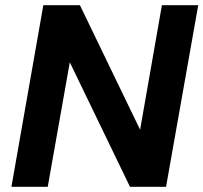

<svg xmlns="http://www.w3.org/2000/svg" viewBox="-20 -720 784 740"><path d="M24 0 147 -700H288L520 -220L604 -700H744L620 0H481L249 -480L164 0Z"/></svg>

Font: DM Sans 17pt ExtraBold
Style: Italic
Weight: 800
Italic angle: -10°
Version: Version 4.004;gftools[0.9.30]